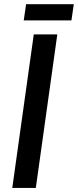

<svg xmlns="http://www.w3.org/2000/svg" viewBox="-20 -918 380 938"><path d="M155 0H40L145 -750H260ZM107.5 -897.5H340.5L329 -818.5H96Z"/></svg>

Font: Mohave SemiBold
Style: Italic
Weight: 600
Italic angle: -8°
Designer: Gumpita Rahayu
Foundry: Tokotype
Version: Version 2.003